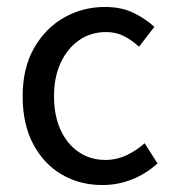

<svg xmlns="http://www.w3.org/2000/svg" viewBox="-20 -519 496 551"><path d="M274 12Q209 12 157.5 -18Q106 -48 75.5 -105Q45 -162 45 -243Q45 -324 78 -381.5Q111 -439 164.5 -469Q218 -499 281 -499Q329 -499 363.5 -482Q398 -465 423 -442L379 -385Q358 -404 335.5 -415.5Q313 -427 285 -427Q241 -427 207.5 -404Q174 -381 154.5 -339.5Q135 -298 135 -243Q135 -188 153.5 -147Q172 -106 205.5 -83Q239 -60 282 -60Q315 -60 344 -74Q373 -88 395 -108L432 -50Q399 -20 358.5 -4Q318 12 274 12Z"/></svg>

Font: Assistant Medium
Style: Regular
Weight: 500
Designer: Hebrew By Ben Nathan, Latin by Paul Hunt
Version: Version 3.000